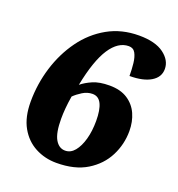

<svg xmlns="http://www.w3.org/2000/svg" viewBox="-133 -833 881 952"><g transform="rotate(20 308.0 -357.0)"><path d="M269 10Q208 10 157 -17Q106 -44 76 -97.5Q46 -151 46 -232Q46 -325 73 -413Q100 -501 151 -571.5Q202 -642 275 -683Q348 -724 440 -724Q526 -724 571 -690.5Q616 -657 616 -611Q616 -568 575.5 -543.5Q535 -519 463 -519Q463 -554 459.5 -585.5Q456 -617 445 -637Q434 -657 410 -657Q354 -657 311.5 -592.5Q269 -528 242 -392Q265 -411 299.5 -426Q334 -441 387 -441Q445 -441 482.5 -416.5Q520 -392 538 -351.5Q556 -311 556 -262Q556 -192 524.5 -130Q493 -68 429.5 -29Q366 10 269 10ZM289 -62Q318 -62 339 -87.5Q360 -113 372 -156Q384 -199 384 -253Q384 -311 369 -342Q354 -373 322 -373Q295 -373 270 -357.5Q245 -342 228 -325Q222 -289 219.5 -259.5Q217 -230 217 -204Q217 -130 236.5 -96Q256 -62 289 -62Z"/></g></svg>

Font: Noto Serif Black
Style: Italic
Weight: 900
Italic angle: -12°
Designer: Monotype Design Team
Foundry: Monotype Imaging Inc.
Version: Version 2.013